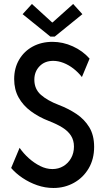

<svg xmlns="http://www.w3.org/2000/svg" viewBox="-20 -938 533 966"><path d="M249 7.8Q207 7.8 167 -6.1Q127 -20 93 -43Q59.1 -65.9 36.1 -92.8L78.6 -194.3Q97.7 -166.5 124.5 -142.3Q151.4 -118.2 181.9 -102.8Q212.4 -87.4 243.7 -87.4Q274.4 -87.4 298.8 -102.1Q323.2 -116.7 337.6 -142.3Q352.1 -168 352.1 -200.7Q352.1 -231.9 337.2 -255.4Q322.3 -278.8 293.9 -296.4Q265.6 -314 226.1 -329.1Q174.8 -349.1 135.3 -378.4Q95.7 -407.7 73.5 -447.8Q51.3 -487.8 51.3 -540Q51.3 -595.2 76.2 -637.7Q101.1 -680.2 144.8 -703.9Q188.5 -727.5 244.1 -727.5Q296.4 -727.5 346.4 -704.8Q396.5 -682.1 430.7 -643.1L392.1 -550.3Q373.5 -574.2 349.6 -592.8Q325.7 -611.3 299.3 -621.6Q272.9 -631.8 247.6 -631.8Q205.1 -631.8 179 -604.7Q152.8 -577.6 152.8 -537.1Q152.8 -490.2 185.5 -461.2Q218.3 -432.1 275.4 -410.2Q323.2 -392.1 363.8 -365.2Q404.3 -338.4 429 -298.1Q453.6 -257.8 453.6 -199.2Q453.6 -137.2 426 -90.6Q398.4 -43.9 351.8 -18.1Q305.2 7.8 249 7.8ZM140.6 -918 242.2 -825.2H244.6L348.1 -918L394.5 -866.7L255.4 -753.9H233.4L93.8 -866.7Z"/></svg>

Font: Reddit Sans Condensed Medium
Style: Regular
Weight: 500
Designer: Stephen Hutchings
Foundry: Reddit
Version: Version 1.014